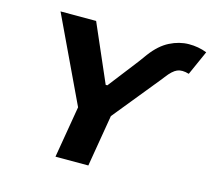

<svg xmlns="http://www.w3.org/2000/svg" viewBox="-105 -861 1087 986"><g transform="rotate(15 439.0 -367.5)"><path d="M688.2 -518.8 490.1 -274.9 443.9 0H269.2L315.7 -274.9L101.2 -727.3H290.5L422.9 -422.9H431.8L554.7 -581.7L587.4 -626.4Q630.7 -684.3 680.9 -709.7Q731.2 -735.1 782.1 -735.4Q833.1 -735.8 878.2 -718L820.3 -588.1Q782.7 -599.4 758.2 -589Q733.7 -578.5 705.3 -540.5Z"/></g></svg>

Font: Inter UI Extra Bold
Style: Italic
Weight: 800
Italic angle: 9.39999°
Designer: Rasmus Andersson
Foundry: rsms
Version: 3.2;8d6f07862